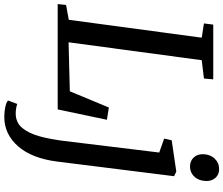

<svg xmlns="http://www.w3.org/2000/svg" viewBox="-96 -716 1066 917"><g transform="rotate(90 437.5 -258.0)"><path d="M-1 0 3 -40 74 -53 159.5 -688 91.5 -698.5 97 -743H358.5L354.5 -698.5L267 -688L181.5 -52L415.5 -58L493 -244.5L551.5 -235L502 0ZM751.5 -0.5Q736.5 122 678.8 188.5Q621 255 538 255Q512.5 255 490.2 250.2Q468 245.5 459.5 237L476 193Q482.5 196 495.8 198.2Q509 200.5 520.5 200.5Q565 200.5 591 168.8Q617 137 631 84.8Q645 32.5 652.5 -29.5L708 -485L641.5 -508.5L649.5 -544.5L799 -566.5L821 -556ZM774 -632Q748.5 -632 731.8 -649.5Q715 -667 716 -695.5Q716.5 -728 736.8 -749.5Q757 -771 787 -771Q813 -771 828.5 -754Q844 -737 844 -711Q844 -676 824.2 -654Q804.5 -632 774 -632Z"/></g></svg>

Font: Merriweather
Style: Italic
Weight: 400
Italic angle: -7.8°
Designer: Eben Sorkin
Foundry: Eben Sorkin
Version: Version 2.100